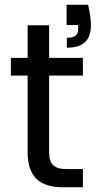

<svg xmlns="http://www.w3.org/2000/svg" viewBox="-20 -793 407 813"><path d="M26 -473H97V-150C97 -43 148 0 249 0H331V-77H264C208 -77 188 -97 188 -150V-473H331V-548H188V-686H97V-548H26ZM262 -687H311V-669C311 -644 296 -633 263 -633V-591C331 -591 365 -620 365 -688C365 -710 361 -738 353 -773H262Z"/></svg>

Font: Poppins
Style: Regular
Weight: 400
Designer: Ninad Kale (Devanagari), Jonny Pinhorn (Latin)
Foundry: Indian Type Foundry
Version: 4.004